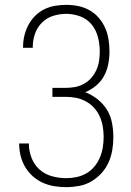

<svg xmlns="http://www.w3.org/2000/svg" viewBox="-20 -763 540 791"><path d="M253 8Q228 8 203.5 4Q179 0 156.5 -10Q134 -20 115 -37Q96 -54 83.5 -75.5Q71 -97 65 -121Q59 -145 59 -170V-172H99V-170Q99 -141 110 -112.5Q121 -84 143 -64.5Q165 -45 194 -37Q223 -29 253 -29Q274 -29 295.5 -33.5Q317 -38 336 -49Q355 -60 369 -77Q383 -94 391.5 -114Q400 -134 403.5 -155.5Q407 -177 407 -199Q407 -220 403.5 -241.5Q400 -263 391 -283Q382 -303 367.5 -319Q353 -335 333.5 -345.5Q314 -356 293 -360Q272 -364 250 -364H196V-401H250Q270 -401 289 -404.5Q308 -408 325.5 -417.5Q343 -427 356 -442Q369 -457 377 -474.5Q385 -492 388 -511.5Q391 -531 391 -551Q391 -581 383.5 -610Q376 -639 357.5 -662Q339 -685 310.5 -695.5Q282 -706 253 -706Q225 -706 198.5 -697.5Q172 -689 152.5 -669.5Q133 -650 124 -623.5Q115 -597 115 -569V-566H75V-570Q75 -594 80.5 -616.5Q86 -639 97 -660Q108 -681 124.5 -697.5Q141 -714 162 -724.5Q183 -735 206.5 -739Q230 -743 253 -743Q278 -743 302.5 -738Q327 -733 348.5 -721Q370 -709 386.5 -690Q403 -671 413 -648.5Q423 -626 427 -601Q431 -576 431 -552Q431 -525 426 -499Q421 -473 408.5 -450Q396 -427 375.5 -410Q355 -393 331 -383Q358 -373 381.5 -354.5Q405 -336 420.5 -311Q436 -286 441.5 -256.5Q447 -227 447 -198Q447 -171 442.5 -144.5Q438 -118 427 -93.5Q416 -69 397.5 -49Q379 -29 356 -15.5Q333 -2 306 3Q279 8 253 8Z"/></svg>

Font: Iosevka Curly Extralight
Style: Regular
Weight: 200
Monospace: yes
Designer: Belleve Invis
Foundry: Belleve Invis
Version: Version 22.1.2; ttfautohint (v1.8.4)